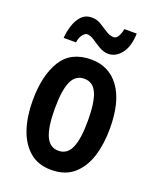

<svg xmlns="http://www.w3.org/2000/svg" viewBox="-140 -827 750 920"><g transform="rotate(20 234.5 -367.0)"><path d="M431 -272Q431 -193 411 -129.5Q391 -66 347.5 -28Q304 10 233 10Q166 10 122.5 -27.5Q79 -65 58 -128.5Q37 -192 37 -272Q37 -400 84 -476.5Q131 -553 235 -553Q326 -553 378.5 -481Q431 -409 431 -272ZM150 -271Q150 -179 170 -133.5Q190 -88 235 -88Q279 -88 299 -133Q319 -178 319 -272Q319 -366 299 -410.5Q279 -455 235 -455Q190 -455 170 -410.5Q150 -366 150 -271ZM74 -605Q76 -636 86 -668Q96 -700 116 -721.5Q136 -743 169 -743Q194 -743 215.5 -730Q237 -717 257 -703.5Q277 -690 297 -690Q311 -690 320 -706Q329 -722 333 -744H396Q394 -677 366 -641.5Q338 -606 300 -606Q277 -606 254 -619.5Q231 -633 211 -646.5Q191 -660 175 -660Q163 -660 151.5 -644.5Q140 -629 137 -605Z"/></g></svg>

Font: Noto Sans Telugu ExtraCondensed SemiBold
Style: Regular
Weight: 600
Width: 2
Designer: Jelle Bosma - Monotype Design Team
Foundry: Monotype Imaging Inc.
Version: Version 2.005; ttfautohint (v1.8.4.7-5d5b)